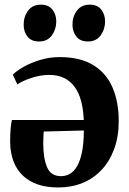

<svg xmlns="http://www.w3.org/2000/svg" viewBox="-20 -792 552 824"><path d="M230 12.5Q132 12.5 78.8 -37.8Q25.5 -88 23.5 -181Q23.5 -215 25.5 -238.2Q27.5 -261.5 31 -277H339.5Q337.5 -323.5 327.8 -359.5Q318 -395.5 299.5 -420.2Q281 -445 254 -457.8Q227 -470.5 191 -470.5Q155 -470.5 116 -458Q77 -445.5 54.5 -429.5L35 -471.5Q51 -488 82 -505.5Q113 -523 153.2 -535Q193.5 -547 236 -547Q324 -547 380 -512.8Q436 -478.5 462.8 -416.8Q489.5 -355 489.5 -273Q489.5 -206 470.2 -153.2Q451 -100.5 416.2 -63.2Q381.5 -26 334.2 -6.8Q287 12.5 230 12.5ZM242 -36Q263 -36 280.5 -46.2Q298 -56.5 311.2 -79.5Q324.5 -102.5 332 -140Q339.5 -177.5 340 -232L167.5 -227.5Q166.5 -215 166.2 -201.5Q166 -188 165.5 -176.5Q166 -110.5 182.5 -73.2Q199 -36 242 -36ZM147 -614Q114.5 -614 98 -635Q81.5 -656 81.5 -686Q81.5 -721 100.8 -746.5Q120 -772 155 -772H156Q188 -772 204.8 -751Q221.5 -730 221.5 -700Q221.5 -666.5 202.5 -640.2Q183.5 -614 148 -614ZM356.5 -614Q324.5 -614 307.8 -635Q291 -656 291 -686Q291 -721 310.2 -746.5Q329.5 -772 364.5 -772H365.5Q398 -772 414.5 -751Q431 -730 431 -700Q431 -666.5 412 -640.2Q393 -614 357.5 -614Z"/></svg>

Font: Merriweather 72pt
Style: Bold
Weight: 700
Version: Version 2.100